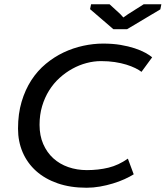

<svg xmlns="http://www.w3.org/2000/svg" viewBox="-20 -882 789 915"><path d="M65.9 0ZM617.2 -51.3Q598.6 -39.6 573.2 -28.1Q547.9 -16.6 518.1 -7.6Q488.3 1.5 456.3 7.1Q424.3 12.7 392.6 12.7Q315.4 12.7 254.9 -8.3Q194.3 -29.3 152.3 -66.9Q110.4 -104.5 88.1 -156Q65.9 -207.5 65.9 -269Q65.9 -339.8 83 -397.2Q100.1 -454.6 129.4 -499.8Q158.7 -544.9 198.5 -577.9Q238.3 -610.8 283.2 -632.1Q328.1 -653.3 376.5 -663.8Q424.8 -674.3 471.7 -674.3Q517.1 -674.3 554.7 -668Q592.3 -661.6 621.8 -651.9Q651.4 -642.1 672.4 -630.6Q693.4 -619.1 705.1 -608.9L654.3 -539.6Q643.1 -548.3 624.8 -557.4Q606.4 -566.4 582 -574Q557.6 -581.5 527.3 -586.2Q497.1 -590.8 461.4 -590.8Q427.2 -590.8 392.3 -581.5Q357.4 -572.3 325 -554.4Q292.5 -536.6 263.9 -510.7Q235.4 -484.9 214.1 -450.9Q192.9 -417 180.7 -376Q168.5 -335 168.5 -287.1Q168.5 -235.8 186 -195.6Q203.6 -155.3 233.9 -127.7Q264.2 -100.1 305.4 -85.7Q346.7 -71.3 394 -71.3Q449.2 -71.3 497.1 -83Q544.9 -94.7 589.4 -126ZM585.4 -742.7H520.5L409.2 -838.4L414.1 -861.8H502L552.7 -815.4L567.9 -798.8L590.3 -814.5L665 -861.8H749L744.1 -837.4Z"/></svg>

Font: PT Astra Sans
Style: Italic
Weight: 400
Italic angle: -16°
Designer: A.Korolkova, I. Chaeva
Foundry: ParaType Ltd
Version: Version 1.001; ttfautohint (v1.6)